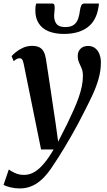

<svg xmlns="http://www.w3.org/2000/svg" viewBox="-59 -809 601 1078"><path d="M74 -450.5Q70.5 -468.5 65 -475.2Q59.5 -482 51.5 -482Q43 -482 35.2 -478Q27.5 -474 18 -465.5L6 -493.5Q13 -502.5 29.8 -516.2Q46.5 -530 70.2 -540.8Q94 -551.5 121 -551.5Q147.5 -551.5 163.2 -542.8Q179 -534 187.2 -517.2Q195.5 -500.5 199 -477Q205.5 -435.5 212.2 -391Q219 -346.5 225.8 -301Q232.5 -255.5 239.2 -210.2Q246 -165 252.5 -122L267.5 -13.5L319.5 -116Q339 -156.5 355 -192.5Q371 -228.5 382.5 -261Q394 -293.5 400.2 -323.8Q406.5 -354 406.5 -383Q406.5 -408.5 399.2 -425.5Q392 -442.5 384.8 -458Q377.5 -473.5 377.5 -495Q377.5 -520 393.2 -535.5Q409 -551 435.5 -551Q459.5 -551 475.5 -538.2Q491.5 -525.5 499.5 -504.5Q507.5 -483.5 507.5 -458.5Q507.5 -412 494.2 -365.8Q481 -319.5 459.5 -273.8Q438 -228 414 -181.5Q398 -149.5 380.2 -116.2Q362.5 -83 344 -50.5Q325.5 -18 307 12.8Q288.5 43.5 271.2 71Q254 98.5 238 121.5Q212 162.5 183.5 191Q155 219.5 122.8 234.2Q90.5 249 51.5 249Q26 249 0.5 243Q-25 237 -39 229L-9.5 142.5Q1 151 24.2 162Q47.5 173 76 173Q106.5 173 133.8 157Q161 141 187.8 109.2Q214.5 77.5 242 30H171.5ZM234.5 -789Q244 -789 246.2 -781.2Q248.5 -773.5 248 -761Q247.5 -753 246.5 -742.5Q245.5 -732 245 -723.5Q244 -693.5 258 -675.2Q272 -657 307 -657Q339 -657 355.8 -669.8Q372.5 -682.5 379.8 -703.8Q387 -725 390 -751Q392 -766 397 -777.5Q402 -789 413.5 -789H496Q496 -785 495.8 -780.5Q495.5 -776 494 -769Q482 -692 432 -655.2Q382 -618.5 300 -618.5Q250.5 -618.5 214 -633.2Q177.5 -648 157.8 -678.8Q138 -709.5 139.5 -756Q139.5 -764.5 140.5 -772.8Q141.5 -781 144 -789Z"/></svg>

Font: Merriweather 60pt SemiBold
Style: Italic
Weight: 600
Italic angle: -7.8°
Version: Version 2.101